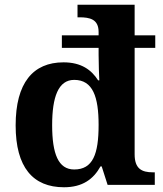

<svg xmlns="http://www.w3.org/2000/svg" viewBox="-20 -780 689 810"><path d="M250 10C328 10 374 -24 404 -78H409L434 0H633V-53H625C578 -53 548 -68 548 -129V-578H635V-631H548V-760H307V-707H315C359 -707 396 -699 396 -645V-631H241V-578H396V-549C396 -515 398 -456 399 -441H394C366 -485 323 -517 248 -517C119 -517 46 -430 46 -251C46 -74 119 10 250 10ZM293 -65C226 -65 200 -131 200 -252C200 -371 226 -443 293 -443C372 -443 396 -371 396 -253C396 -130 372 -65 293 -65Z"/></svg>

Font: Noto Serif Malayalam
Style: Bold
Weight: 700
Designer: Indian type Foundry, Jelle Bosma, Monotype Design Team
Foundry: Monotype Imaging Inc.
Version: Version 2.104